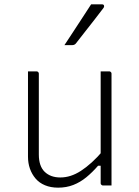

<svg xmlns="http://www.w3.org/2000/svg" viewBox="-20 -855 640 885"><path d="M148 -526Q152 -526 154 -524.5Q156 -523 157.5 -521Q159 -519 159 -515Q159 -469 159 -422.5Q159 -376 159 -329.5Q159 -283 159 -236.5Q159 -190 159 -143Q159 -89 186 -63Q213 -37 258 -37Q282 -37 305.5 -44.5Q329 -52 353 -67.5Q377 -83 403 -106.5Q429 -130 457 -163V-91H432Q406 -61 378 -38Q350 -15 318 -2.5Q286 10 248 10Q214 10 187.5 -1Q161 -12 144 -32Q127 -52 118 -77.5Q109 -103 109 -133Q109 -178 109 -222.5Q109 -267 109 -312Q109 -357 109 -401Q109 -433 109 -464Q109 -495 109 -526Q119 -526 128.5 -526Q138 -526 148 -526ZM483 -526Q487 -526 489 -524.5Q491 -523 492.5 -521Q494 -519 494 -515Q494 -446 494 -377Q494 -308 494 -238.5Q494 -169 494 -100Q494 -76 494 -56.5Q494 -37 494 -22.5Q494 -8 494 0Q488 0 481.5 0Q475 0 468.5 0Q462 0 455 0Q452 0 449.5 -1.5Q447 -3 445.5 -5Q444 -7 444 -11Q444 -97 444 -183Q444 -269 444 -355Q444 -441 444 -526Q451 -526 457.5 -526Q464 -526 470.5 -526Q477 -526 483 -526ZM400 -835Q417 -835 426.5 -835Q436 -835 450 -835Q458 -835 459.5 -829Q461 -823 456 -817Q433 -787 414.5 -763Q396 -739 376.5 -714.5Q357 -690 330 -655Q328 -652 323.5 -649.5Q319 -647 313 -647Q303 -647 294.5 -647Q286 -647 277 -647Q297 -677 317.5 -708.5Q338 -740 359 -772Q380 -804 400 -835Z"/></svg>

Font: Recursive Light
Style: Regular
Weight: 300
Version: Version 1.085